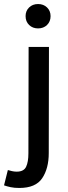

<svg xmlns="http://www.w3.org/2000/svg" viewBox="-60 -722 336 953"><path d="M129 -581Q102 -581 84.5 -598Q67 -615 67 -642Q67 -668 84.5 -685Q102 -702 129 -702Q156 -702 173.5 -685Q191 -668 191 -642Q191 -615 173.5 -598Q156 -581 129 -581ZM36 211Q11 211 -7.5 207Q-26 203 -40 198L-21 122Q-11 125 0 127.5Q11 130 23 130Q58 130 69.5 106Q81 82 81 39L82 -489H183L182 38Q182 114 149.5 162.5Q117 211 36 211Z"/></svg>

Font: Assistant SemiBold
Style: Regular
Weight: 600
Designer: Hebrew By Ben Nathan, Latin by Paul Hunt
Version: Version 3.000